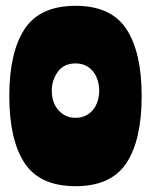

<svg xmlns="http://www.w3.org/2000/svg" viewBox="-20 -629 519 660"><path d="M240 -609Q362 -609 414.5 -529Q467 -449 467 -299Q467 -148 414.5 -68.5Q362 11 240 11Q117 11 64.5 -68.5Q12 -148 12 -299Q12 -449 64.5 -529Q117 -609 240 -609ZM240 -224Q260 -224 275.5 -232Q291 -240 301 -253Q311 -266 316 -282.5Q321 -299 321 -317Q321 -335 316 -352Q311 -369 301 -382Q291 -395 275.5 -403Q260 -411 240 -411Q199 -411 178.5 -382Q158 -353 158 -317Q158 -299 163 -282.5Q168 -266 178.5 -253Q189 -240 204 -232Q219 -224 240 -224Z"/></svg>

Font: Ranchers
Style: Regular
Weight: 400
Designer: Pablo Impallari, Brenda Gallo
Foundry: Pablo Impallari, Brenda Gallo
Version: Version 1.000; ttfautohint (v0.8) -G 200 -r 50